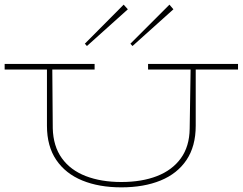

<svg xmlns="http://www.w3.org/2000/svg" viewBox="-20 -795 1044 826"><path d="M726 -755 550 -597 541 -607 709 -775ZM530 -755 354 -597 345 -607 512 -775ZM387 -496H205L207 -243Q209 -166 246 -114.5Q283 -63 349 -37.5Q415 -12 502 -12Q590 -12 655.5 -37.5Q721 -63 758 -114Q795 -165 796 -241L800 -496H617V-520H1004V-496H822V-254Q822 -166 782.5 -107Q743 -48 671 -18.5Q599 11 502 11Q406 11 334 -18.5Q262 -48 222 -107Q182 -166 182 -254V-496H0V-520H387Z"/></svg>

Font: BhuTuka Expanded One
Style: Regular
Weight: 400
Designer: Erin McLaughlin
Version: Version 1.000; ttfautohint (v1.8.3)